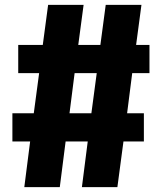

<svg xmlns="http://www.w3.org/2000/svg" viewBox="-20 -770 666 790"><path d="M80 0 104 -188H31V-304H119L141 -469H55V-585H156L178 -750H324L302 -585H393L415 -750H562L540 -585H595V-469H524L503 -304H572V-188H488L463 0H317L341 -188H250L226 0ZM266 -304H356L378 -469H287Z"/></svg>

Font: Francois One
Style: Regular
Weight: 400
Designer: Vernon Adams
Foundry: Vernon Adams
Version: Version 2.000